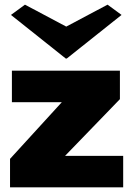

<svg xmlns="http://www.w3.org/2000/svg" viewBox="-20 -803 566 823"><path d="M23 0V-122L245 -365H31V-500H494V-378L259 -135H508V0ZM87 -783 264 -689 441 -783 501 -739 266 -552H262L27 -739Z"/></svg>

Font: Panamera Black
Style: Regular
Weight: 900
Designer: Bastien Sozeau
Foundry: NBR — Bastien Sozeau
Version: Version 3.002; ttfautohint (v1.8.4.7-5d5b);gftools[0.9.33]